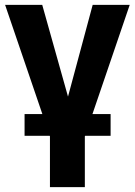

<svg xmlns="http://www.w3.org/2000/svg" viewBox="-20 -566 554 790"><path d="M185.5 -4.9 184.6 -7.3H81.1V-96.7H154.3L1 -545.9H153.8L259.8 -168.5L361.3 -545.9H513.7L360.4 -96.7H435.1V-7.3H330.1L329.1 -4.9V204.1H185.5Z"/></svg>

Font: Inter Tight Stencil
Style: Bold
Weight: 700
Designer: Rasmus Andersson
Foundry: rsms
Version: Version 3.004;Glyphs 3.1.2 (3151)